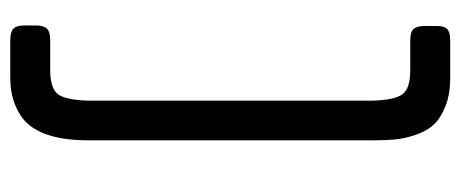

<svg xmlns="http://www.w3.org/2000/svg" viewBox="-275 -432 874 364"><g transform="rotate(90 162.0 -250.0)"><path d="M28.3 118.2Q28.3 104 34.4 97.9Q40.5 91.8 56.2 91.8H112.8Q147.9 91.8 158.9 76.7Q169.9 61.5 170.9 17.6V-516.6Q169.9 -560.5 158.9 -575.7Q147.9 -590.8 112.8 -590.8H56.2Q40.5 -590.8 34.9 -597.2Q29.3 -603.5 29.3 -617.7V-641.6Q29.3 -655.3 35.2 -660.9Q41 -666.5 56.6 -666.5H127Q158.7 -666.5 181.4 -657.5Q204.1 -648.4 216.3 -635.3Q228.5 -622.1 235.6 -601.1Q242.7 -580.1 244.4 -562Q246.1 -543.9 246.1 -519V18.6Q246.1 100.6 213.4 135.7Q200.7 149.4 178.7 158.4Q156.7 167.5 127 167.5H56.6Q40.5 167.5 34.4 161.6Q28.3 155.8 28.3 141.6Z"/></g></svg>

Font: Behdad
Style: Regular
Weight: 400
Designer: Mohammad Saleh Souzanchi
Foundry: http://font-store.ir
Version: Version:1.0.1;RFB:1.2.5;Building:2018-09-04 19:53:52.209180